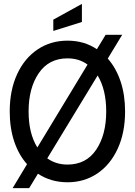

<svg xmlns="http://www.w3.org/2000/svg" viewBox="-20 -923 693 987"><path d="M623 -350Q623 -241 585 -158.5Q547 -76 480 -31Q413 14 327 14Q242 14 175 -30L130 44H45L119 -79Q76 -127 53 -196Q30 -265 30 -350Q30 -459 68 -541.5Q106 -624 173.5 -669Q241 -714 327 -714Q413 -714 478 -670L523 -744H608L534 -622Q577 -573 600 -504Q623 -435 623 -350ZM172 -165 430 -591Q387 -623 327 -623Q231 -623 179 -546.5Q127 -470 127 -350Q127 -237 172 -165ZM526 -350Q526 -462 482 -535L223 -109Q268 -77 327 -77Q423 -77 474.5 -153.5Q526 -230 526 -350ZM254 -822 401 -903V-810L254 -764Z"/></svg>

Font: Cabin Condensed
Style: Regular
Weight: 400
Width: 3
Designer: Pablo Impallari
Foundry: Pablo Impallari. http://www.impallari.com Igino Marini. http://www.ikern.com
Version: Version 2.200